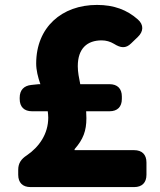

<svg xmlns="http://www.w3.org/2000/svg" viewBox="-20 -720 649 780"><path d="M54 -30V-10C54 22 72 40 104 40H525C557 40 575 22 575 -10V-60C575 -92 557 -110 525 -110H283V-114C318 -154 331 -188 331 -240C331 -249 330 -259 330 -268H425C457 -268 475 -286 475 -318V-328C475 -360 457 -378 425 -378H306C301 -403 296 -427 296 -451C296 -524 335 -556 393 -556C411 -556 428 -551 443 -542C470 -525 491 -522 513 -544L540 -570C563 -592 565 -619 540 -641C496 -680 443 -700 374 -700C231 -700 127 -609 127 -462C127 -435 134 -407 144 -378H137L108 -375C77 -372 60 -354 60 -323V-318C60 -286 78 -268 110 -268H174C175 -259 176 -251 176 -242C176 -176 139 -123 89 -89C66 -74 54 -57 54 -30Z"/></svg>

Font: コーポレート・ロゴ（ラウンド）ver3 Bold
Style: Regular
Weight: 700
Designer: [KANA_main] LOGOTYPE.JP [Source Han Sans] Ryoko NISHIZUKA 西塚涼子 (kana, bopomofo & ideographs); Paul D. Hunt (Latin, Greek
Version: Version 12.001;FEAKit 1.0